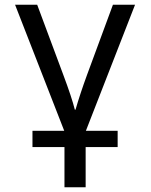

<svg xmlns="http://www.w3.org/2000/svg" viewBox="-20 -556 640 816"><path d="M345 0H480V69H344V240H254V69H118V0H253L44 -536H138L249 -238Q285 -142 298 -90H301Q320 -156 350 -238L460 -536H554Z"/></svg>

Font: Noto Sans Mono UI
Style: Regular
Weight: 400
Monospace: yes
Designer: Monotype Design team
Foundry: Monotype Imaging Inc.
Version: Version 1.000